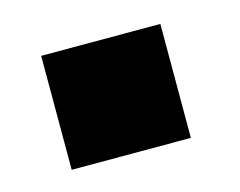

<svg xmlns="http://www.w3.org/2000/svg" viewBox="-45 -257 399 319"><g transform="rotate(-15 155.0 -98.0)"><path d="M45 0V-196H250V0Z"/></g></svg>

Font: Public Sans Black
Style: Regular
Weight: 900
Designer: The Public Sans Project Authors: Dan O. Williams and USWDS (Libre Franklin designed by Pablo Impallari and Rodrigo Fuenz
Version: Version 1.007